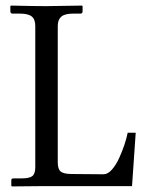

<svg xmlns="http://www.w3.org/2000/svg" viewBox="-20 -667 528 688"><path d="M126 0 22.5 1 20.5 -1.5V-21Q20.5 -27.8 28.3 -27.8H58.1Q85.4 -27.8 95.9 -36.1Q106.4 -44.4 106.4 -67.4V-574.2Q106.4 -597.7 93.8 -607.9Q81.1 -618.2 51.8 -618.2H25.4Q17.1 -618.2 17.1 -626.5V-645L19 -647Q106 -645 145 -645L273.9 -647L275.9 -645V-626.5Q275.9 -618.2 268.1 -618.2H241.7Q211.9 -618.2 199.5 -607.2Q187 -596.2 187 -574.2V-85.4Q187 -61 197.3 -52.5Q207.5 -43.9 234.9 -43.5L351.1 -42.5Q366.2 -42.5 381.1 -59.3Q396 -76.2 407.2 -101.1Q418.5 -126 426.3 -149.7Q434.1 -173.3 437.5 -191.4H466.3L453.1 0Z"/></svg>

Font: Libertinage
Style: l
Weight: 400
Designer: OSP
Foundry: OSP
Version: Version 1.0; 2008; OFL relea